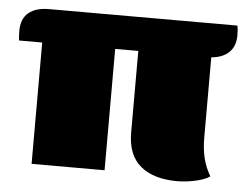

<svg xmlns="http://www.w3.org/2000/svg" viewBox="-43 -562 805 629"><g transform="rotate(5 359.5 -247.5)"><path d="M637 -399V-134Q637 -99 644 -69Q651 -39 668 -10Q650 2 619 8.5Q588 15 561 15Q483 15 440 -21Q397 -57 397 -131V-399H321V0H81V-399H5Q3 -408 3 -431Q3 -471 27 -490.5Q51 -510 93 -510H713Q716 -501 716 -478Q716 -442 695 -422Q674 -402 637 -399Z"/></g></svg>

Font: Sansita Black
Style: Regular
Weight: 900
Designer: Pablo Cosgaya
Foundry: Omnibus-Type
Version: Version 1.006; ttfautohint (v1.5)